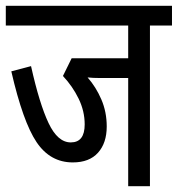

<svg xmlns="http://www.w3.org/2000/svg" viewBox="-20 -642 613 662"><path d="M497 0V-554H573V-622H0V-554H422V-441H227L197 -380Q230 -345 251 -302Q272 -259 272 -213Q272 -151 224 -151Q179 -151 147.5 -217.5Q116 -284 87 -414L19 -396Q59 -222 106 -152Q153 -82 231 -82Q288 -82 318 -115.5Q348 -149 348 -206Q348 -256 329.5 -299Q311 -342 282 -375Q300 -373 325 -373H422V0Z"/></svg>

Font: Noto Sans Devanagari Extra Condensed
Style: Regular
Weight: 400
Width: 2
Designer: Monotype Design Team
Foundry: Monotype Imaging Inc.
Version: 1.000